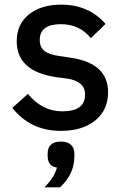

<svg xmlns="http://www.w3.org/2000/svg" viewBox="-20 -551 533 826"><path d="M242 12Q111 12 33 -87L100 -147Q162 -72 248 -72Q346 -72 346 -144Q346 -202 268 -213L222 -219Q52 -244 52 -373Q52 -447 104.5 -489Q157 -531 243 -531Q362 -531 434 -448L371 -387Q322 -447 242 -447Q151 -447 151 -379Q151 -348 171 -332Q191 -316 235 -310L282 -303Q445 -280 445 -154Q445 -78 390 -33Q335 12 242 12ZM171 255Q213 214 225 170Q185 164 185 120V110Q185 58 243 58Q270 58 285 71.5Q300 85 300 110V122Q300 198 238 255Z"/></svg>

Font: Anuphan Medium
Style: Regular
Weight: 500
Designer: Mike Abbink, Paul van der Laan, Pieter van Rosmalen, Mint Tantisuwanna
Foundry: Bold Monday; Cadson Demak
Version: Version 3.002;hotconv 1.0.109;makeotfexe 2.5.65596